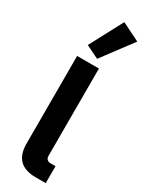

<svg xmlns="http://www.w3.org/2000/svg" viewBox="-268 -1090 865 1129"><g transform="rotate(30 164.5 -525.5)"><path d="M212 0Q137 0 101 -36.5Q65 -73 65 -144V-740H213V-148Q213 -132 221.5 -123.5Q230 -115 246 -115H279V0ZM175 -784 87 -827 206 -1051 329 -990Z"/></g></svg>

Font: iA Writer Quattro V
Style: Regular
Weight: 400
Designer: Mike Abbink, Paul van der Laan, Pieter van Rosmalen, Oliver Reichenstein
Foundry: Information Architects Inc.
Version: Version 2.000